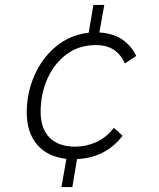

<svg xmlns="http://www.w3.org/2000/svg" viewBox="-20 -635 640 775"><path d="M228 120 248 6Q172 -2 130 -51Q88 -100 88 -181Q88 -260 119 -330.5Q150 -401 206 -447.5Q262 -494 338 -503L357 -615H401L381 -504Q439 -500 475 -474.5Q511 -449 530 -409L484 -379Q468 -415 439.5 -434Q411 -453 366 -453Q299 -453 249 -416Q199 -379 171.5 -317.5Q144 -256 144 -183Q144 -117 179.5 -80Q215 -43 286 -43Q330 -44 369 -61.5Q408 -79 440 -119L475 -87Q406 2 291 7L272 120Z"/></svg>

Font: Livvic Light
Style: Italic
Weight: 300
Italic angle: -10°
Designer: Jacques Le Bailly, Baron von Fonthausen
Version: Version 1.001; ttfautohint (v1.8.2)